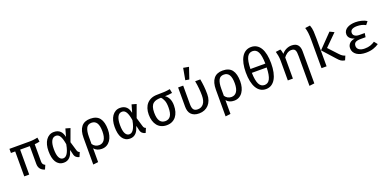

<svg xmlns="http://www.w3.org/2000/svg" viewBox="-2 -1935 6604 3272"><g transform="rotate(-20 3300.0 -299.5)"><path d="M117 0V-452H40V-527H399Q424 -527 444.5 -528.5Q465 -530 483 -532Q501 -534 518 -537Q535 -540 553 -544L564 -468Q520 -457 472 -454V-141Q472 -109 484.5 -91Q497 -73 521 -62L489 12Q468 6 448.5 -5Q429 -16 414 -33Q399 -50 390.5 -74Q382 -98 382 -130V-452H207V0Z M1114 13Q1084 8 1058 -13.5Q1032 -35 1024 -78L1007 -150H1003Q993 -117 979.5 -87.5Q966 -58 946 -36Q926 -14 898.5 -1Q871 12 835 12Q787 12 752.5 -8Q718 -28 695.5 -64Q673 -100 662.5 -150.5Q652 -201 652 -263Q652 -323 665 -373.5Q678 -424 703 -460.5Q728 -497 764.5 -518Q801 -539 847 -539Q887 -539 915.5 -527.5Q944 -516 963.5 -496.5Q983 -477 995 -450.5Q1007 -424 1013 -394H1017L1055 -528L1139 -504L1056 -277L1104 -116Q1110 -96 1119 -85Q1128 -74 1148 -67ZM847 -61Q864 -61 881.5 -69Q899 -77 916.5 -99.5Q934 -122 949.5 -163Q965 -204 977 -270Q961 -371 933 -418.5Q905 -466 859 -466Q805 -466 777 -414Q749 -362 749 -263Q749 -160 775 -110.5Q801 -61 847 -61Z M1291 213V-271Q1291 -403 1345.5 -471Q1400 -539 1507 -539Q1624 -539 1677 -469.5Q1730 -400 1730 -264Q1730 -208 1717 -158Q1704 -108 1678 -70Q1652 -32 1613 -10Q1574 12 1522 12Q1479 12 1444 -2.5Q1409 -17 1383 -48V202ZM1500 -63Q1563 -63 1597 -114Q1631 -165 1631 -264Q1631 -368 1599.5 -417.5Q1568 -467 1505 -467Q1437 -467 1410 -412.5Q1383 -358 1383 -256V-127Q1403 -96 1433.5 -79.5Q1464 -63 1500 -63Z M2314 13Q2284 8 2258 -13.5Q2232 -35 2224 -78L2207 -150H2203Q2193 -117 2179.5 -87.5Q2166 -58 2146 -36Q2126 -14 2098.5 -1Q2071 12 2035 12Q1987 12 1952.5 -8Q1918 -28 1895.5 -64Q1873 -100 1862.5 -150.5Q1852 -201 1852 -263Q1852 -323 1865 -373.5Q1878 -424 1903 -460.5Q1928 -497 1964.5 -518Q2001 -539 2047 -539Q2087 -539 2115.5 -527.5Q2144 -516 2163.5 -496.5Q2183 -477 2195 -450.5Q2207 -424 2213 -394H2217L2255 -528L2339 -504L2256 -277L2304 -116Q2310 -96 2319 -85Q2328 -74 2348 -67ZM2047 -61Q2064 -61 2081.5 -69Q2099 -77 2116.5 -99.5Q2134 -122 2149.5 -163Q2165 -204 2177 -270Q2161 -371 2133 -418.5Q2105 -466 2059 -466Q2005 -466 1977 -414Q1949 -362 1949 -263Q1949 -160 1975 -110.5Q2001 -61 2047 -61Z M2829 -264Q2829 -343 2810.5 -389.5Q2792 -436 2764 -462Q2719 -462 2683 -454Q2647 -446 2621.5 -424.5Q2596 -403 2582.5 -364Q2569 -325 2569 -263Q2569 -160 2602 -111Q2635 -62 2700 -62Q2764 -62 2796.5 -111Q2829 -160 2829 -264ZM2928 -264Q2928 -203 2913 -152Q2898 -101 2869 -64.5Q2840 -28 2797.5 -8Q2755 12 2700 12Q2645 12 2602 -7.5Q2559 -27 2530 -63Q2501 -99 2485.5 -149.5Q2470 -200 2470 -263Q2470 -324 2486.5 -374Q2503 -424 2535 -459Q2567 -494 2613.5 -513.5Q2660 -533 2720 -533Q2783 -533 2844 -536Q2905 -539 2956 -549L2970 -475Q2902 -463 2838 -463Q2877 -440 2902.5 -390.5Q2928 -341 2928 -264Z M3099 -527H3191V-191Q3191 -122 3213.5 -92Q3236 -62 3289 -62Q3356 -62 3395 -112.5Q3434 -163 3434 -263Q3434 -320 3428 -386Q3422 -452 3408 -527H3501Q3513 -462 3520 -396.5Q3527 -331 3527 -250Q3527 -190 3509.5 -141.5Q3492 -93 3460.5 -59Q3429 -25 3385 -6.5Q3341 12 3288 12Q3238 12 3202 -2Q3166 -16 3143 -41Q3120 -66 3109.5 -101Q3099 -136 3099 -177ZM3256 -601 3294 -812 3394 -794 3325 -589Z M3691 213V-271Q3691 -403 3745.5 -471Q3800 -539 3907 -539Q4024 -539 4077 -469.5Q4130 -400 4130 -264Q4130 -208 4117 -158Q4104 -108 4078 -70Q4052 -32 4013 -10Q3974 12 3922 12Q3879 12 3844 -2.5Q3809 -17 3783 -48V202ZM3900 -63Q3963 -63 3997 -114Q4031 -165 4031 -264Q4031 -368 3999.5 -417.5Q3968 -467 3905 -467Q3837 -467 3810 -412.5Q3783 -358 3783 -256V-127Q3803 -96 3833.5 -79.5Q3864 -63 3900 -63Z M4270 -371Q4270 -459 4285 -529Q4300 -599 4329 -648Q4358 -697 4401.5 -723.5Q4445 -750 4501 -750Q4557 -750 4600 -724.5Q4643 -699 4672 -650.5Q4701 -602 4715.5 -531.5Q4730 -461 4730 -372Q4730 -284 4715 -213Q4700 -142 4671 -92Q4642 -42 4599 -15Q4556 12 4500 12Q4444 12 4401 -14.5Q4358 -41 4329 -90.5Q4300 -140 4285 -211Q4270 -282 4270 -371ZM4501 -675Q4434 -675 4401 -611.5Q4368 -548 4365 -401H4635Q4632 -548 4599.5 -611.5Q4567 -675 4501 -675ZM4500 -62Q4565 -62 4597.5 -125.5Q4630 -189 4634 -331H4365Q4369 -189 4402 -125.5Q4435 -62 4500 -62Z M5304 202 5212 213V-323Q5212 -362 5209 -389Q5206 -416 5197 -433.5Q5188 -451 5171 -459Q5154 -467 5125 -467Q5104 -467 5084 -459.5Q5064 -452 5046.5 -440Q5029 -428 5014 -412.5Q4999 -397 4989 -382V0H4897V-357Q4897 -409 4888.5 -452Q4880 -495 4871 -527L4957 -539Q4965 -525 4972 -498.5Q4979 -472 4981 -452Q5015 -495 5062 -517Q5109 -539 5156 -539Q5233 -539 5268.5 -498Q5304 -457 5304 -383Z M5571 -750Q5593 -695 5596.5 -634.5Q5600 -574 5600 -497V0H5508V-512Q5508 -552 5506.5 -584Q5505 -616 5501.5 -643Q5498 -670 5493 -692.5Q5488 -715 5481 -738ZM5848 -539 5926 -501 5714 -291 5862 -132Q5878 -115 5890.5 -103.5Q5903 -92 5914.5 -84.5Q5926 -77 5937.5 -72Q5949 -67 5963 -63L5931 12Q5910 9 5893.5 3.5Q5877 -2 5862 -11.5Q5847 -21 5832.5 -35.5Q5818 -50 5800 -70L5604 -288Z M6394 -239H6303Q6237 -239 6208.5 -219Q6180 -199 6180 -156Q6180 -113 6216 -87.5Q6252 -62 6318 -62Q6375 -62 6419.5 -77Q6464 -92 6501 -118L6549 -58Q6510 -29 6449.5 -8.5Q6389 12 6312 12Q6262 12 6220 1.5Q6178 -9 6147 -30Q6116 -51 6098.5 -81.5Q6081 -112 6081 -152Q6081 -181 6091.5 -203.5Q6102 -226 6119 -241.5Q6136 -257 6159 -266.5Q6182 -276 6207 -280V-284Q6163 -295 6132.5 -325Q6102 -355 6102 -398Q6102 -433 6119 -459.5Q6136 -486 6165 -503.5Q6194 -521 6233 -530Q6272 -539 6316 -539Q6367 -539 6422 -526.5Q6477 -514 6519 -485L6474 -429Q6440 -449 6400.5 -458Q6361 -467 6321 -467Q6262 -467 6229.5 -448Q6197 -429 6197 -388Q6197 -353 6226.5 -332Q6256 -311 6309 -311H6405Z"/></g></svg>

Font: Wlorlttqgufhjawjgtejqphaquk
Style: Regular
Weight: 400
Monospace: yes
Designer: Carrois Corporate & Edenspiekermann
Foundry: Carrois Corporate GbR & Edenspiekermann AG
Version: Version 2.001